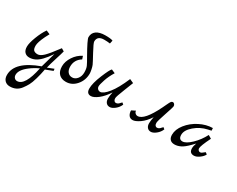

<svg xmlns="http://www.w3.org/2000/svg" viewBox="-124 -1233 2656 2153"><g transform="rotate(30 1203.5 -156.5)"><path d="M431 -63 434 -37Q430 -34 341 -1Q329 65 310.5 129.5Q292 194 273.5 227.5Q255 261 230 294Q180 360 95 360Q53 360 28 334Q3 308 3 263Q3 90 293 -15L347 -205Q261 -76 192 -46Q158 -30 120.5 -30Q83 -30 60.5 -54Q38 -78 38 -124Q38 -170 69.5 -252.5Q101 -335 140 -391L189 -370Q186 -367 161 -317Q117 -226 117 -182Q117 -138 134 -123Q151 -108 184 -108Q217 -108 258.5 -147.5Q300 -187 387 -304L423 -283Q415 -250 387.5 -163.5Q360 -77 350 -31ZM287 15Q224 44 176 81Q86 149 86 213Q86 237 100 252Q114 267 135 267Q235 267 287 15Z M836 -661 827 -619Q792 -624 751 -624Q663 -624 663 -551Q663 -531 716.5 -433Q770 -335 778.5 -315Q787 -295 793.5 -262.5Q800 -230 800 -214Q800 -126 745 -62.5Q690 1 612 1Q554 1 521.5 -32.5Q489 -66 489 -129.5Q489 -193 530 -255Q571 -317 634 -348L647 -309Q570 -261 570 -173Q570 -130 591 -103.5Q612 -77 649 -77Q686 -77 713.5 -110Q741 -143 741 -193Q741 -243 727.5 -273Q714 -303 677 -366Q583 -531 583 -560Q583 -614 623 -643Q663 -672 736.5 -672.5Q810 -673 836 -661Z M1278 -117 1299 -100Q1282 -58 1245.5 -29Q1209 0 1179.5 0Q1150 0 1133 -20.5Q1116 -41 1116 -74Q1116 -107 1127 -159Q1080 -85 1026 -43Q972 -1 935 -1Q879 -1 879 -68Q879 -135 925.5 -248.5Q972 -362 992 -378L1040 -357Q999 -291 978 -227Q957 -163 957 -141.5Q957 -120 970.5 -107Q984 -94 1002 -94Q1042 -94 1101.5 -167.5Q1161 -241 1223 -387L1274 -364Q1272 -356 1228.5 -248Q1185 -140 1185 -118.5Q1185 -97 1194.5 -86Q1204 -75 1213.5 -75Q1223 -75 1228 -76Q1233 -77 1238 -80Q1243 -83 1246.5 -85Q1250 -87 1255 -92L1262 -100Q1265 -102 1270.5 -108.5Q1276 -115 1278 -117Z M1407 -88 1457 -113Q1457 -95 1470.5 -82Q1484 -69 1502 -69Q1587 -69 1696 -293Q1702 -306 1710 -322.5Q1718 -339 1722 -347.5Q1726 -356 1731.5 -367Q1737 -378 1740.5 -383.5Q1744 -389 1748 -394Q1757 -403 1768.5 -403Q1780 -403 1789 -392Q1798 -381 1798 -366.5Q1798 -352 1760.5 -242.5Q1723 -133 1723 -110Q1723 -87 1732.5 -76Q1742 -65 1751.5 -65Q1761 -65 1766 -66Q1771 -67 1776 -70Q1781 -73 1784.5 -75Q1788 -77 1793 -82L1800 -90Q1803 -92 1808.5 -98.5Q1814 -105 1816 -107L1837 -90Q1820 -48 1783.5 -19Q1747 10 1717.5 10Q1688 10 1671 -10.5Q1654 -31 1654 -64Q1654 -97 1665 -149Q1619 -77 1564 -39.5Q1509 -2 1475 -2Q1441 -2 1424 -27Q1407 -52 1407 -88Z M2367 -101 2390 -84Q2376 -54 2338.5 -27Q2301 0 2270 0Q2211 0 2211 -62Q2211 -91 2226 -131L2189 -93Q2135 -38 2095.5 -19Q2056 0 2018 0Q1980 0 1960.5 -21.5Q1941 -43 1941 -81Q1941 -151 1995 -219.5Q2049 -288 2133 -331Q2217 -374 2301 -375L2303 -342L2261 -333Q2170 -313 2100.5 -253Q2031 -193 2031 -133.5Q2031 -74 2079 -74Q2124 -74 2190 -137Q2256 -200 2300 -285L2342 -260Q2280 -135 2280 -101Q2280 -87 2289.5 -77.5Q2299 -68 2308.5 -68Q2318 -68 2321 -69Q2324 -70 2327 -71.5Q2330 -73 2334.5 -76Q2339 -79 2342.5 -82Q2346 -85 2354 -91Q2362 -97 2367 -101Z"/></g></svg>

Font: Marck Script
Style: Regular
Weight: 400
Designer: Denis Masharov, Marck Fogel
Foundry: Denis Masharov
Version: Version 1.002